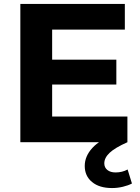

<svg xmlns="http://www.w3.org/2000/svg" viewBox="-20 -720 711 972"><path d="M625 -130V0H83V-700H612V-570H244V-418H569V-292H244V-130ZM409 120Q409 71 447.5 29Q486 -13 563 -41L625 0Q562 28 535 53.5Q508 79 508 107Q508 128 523.5 140.5Q539 153 565 153Q599 153 626 138L648 209Q629 219 602 225.5Q575 232 547 232Q483 232 446 201.5Q409 171 409 120Z"/></svg>

Font: Montserrat-Bold
Style: Bold
Weight: 700
Version: Version 7.200